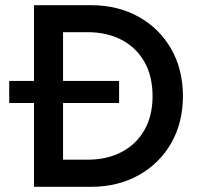

<svg xmlns="http://www.w3.org/2000/svg" viewBox="-20 -720 772 740"><path d="M111 0V-323H15.5V-408H111V-700H330Q434.5 -700 514.5 -655.2Q594.5 -610.5 639.8 -531.5Q685 -452.5 685 -349.5Q685 -247 639.8 -168.2Q594.5 -89.5 514.5 -44.8Q434.5 0 330 0ZM223 -104.5H316.5Q392 -104.5 448.5 -134Q505 -163.5 536.5 -218.5Q568 -273.5 568 -349.5Q568 -426 536.8 -481.2Q505.5 -536.5 449 -566.2Q392.5 -596 316.5 -596H223V-408H439V-323H223Z"/></svg>

Font: Geologica
Style: Regular
Weight: 400
Designer: Sindre Bremnes, Frode Helland
Foundry: Monokrom Skriftforlag AS
Version: Version 1.010; ttfautohint (v1.8.4.7-5d5b);gftools[0.9.28]